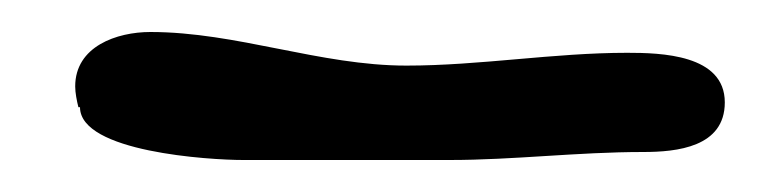

<svg xmlns="http://www.w3.org/2000/svg" viewBox="-20 -210 473 120"><path d="M234 -169C180 -169 128 -190 74 -190C53 -190 27 -181 27 -156C27 -152 28 -147 29 -143H30C30 -115 111 -110 132 -110H261C301 -110 341 -115 382 -115C403 -115 433 -118 433 -146C433 -176 393 -177 372 -177C326 -177 280 -169 234 -169Z"/></svg>

Font: ChillLongCangKaiShu Medium
Style: Regular
Weight: 500
Version: Version 3.500;Glyphs 3.1.1 (3135)